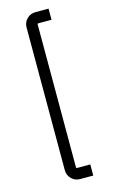

<svg xmlns="http://www.w3.org/2000/svg" viewBox="-136 -850 586 1000"><g transform="rotate(-15 157.5 -350.0)"><path d="M165 -800H236V-740H165Q160 -740 160 -735V35Q160 40 165 40H236V100H165Q138 100 119 81Q100 62 100 35V-735Q100 -762 119 -781Q138 -800 165 -800Z"/></g></svg>

Font: Unageo
Style: Light
Weight: 300
Designer: Richard Sepsi
Foundry: Richard Sepsi
Version: Version 2.000